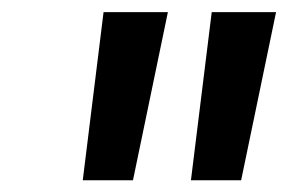

<svg xmlns="http://www.w3.org/2000/svg" viewBox="-20 -748 492 325"><path d="M120.1 -442.9 155.3 -727.5H264.2L205.1 -442.9ZM303.2 -442.9 338.4 -727.5H447.3L388.2 -442.9Z"/></svg>

Font: Inter Tight Medium
Style: Italic
Weight: 500
Italic angle: -9.39999°
Designer: Rasmus Andersson
Foundry: rsms
Version: Version 3.004